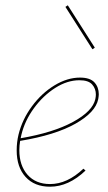

<svg xmlns="http://www.w3.org/2000/svg" viewBox="-20 -702 408 725"><path d="M353 -346Q353 -340 351 -328Q341 -278 265 -235Q189 -192 56 -170Q53 -152 53 -135Q53 -77 84 -42Q115 -7 169 -7Q234 -7 295 -65L303 -58Q239 3 169 3Q110 3 76.5 -34Q43 -71 43 -134Q43 -165 50 -194Q64 -251 100.5 -300.5Q137 -350 185.5 -379.5Q234 -409 282 -409Q320 -409 336.5 -391Q353 -373 353 -346ZM342 -345Q342 -367 328 -383Q314 -399 280 -399Q234 -399 188.5 -370Q143 -341 108.5 -294Q74 -247 61 -194L58 -180Q181 -201 255.5 -241.5Q330 -282 340 -328Q342 -338 342 -345ZM227 -676 236 -682 338 -522 329 -516Z"/></svg>

Font: Ysabeau Hairline
Style: Italic
Weight: 100
Italic angle: -12°
Designer: Christian Thalmann (Catharsis Fonts)
Version: Version 0.003